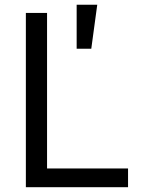

<svg xmlns="http://www.w3.org/2000/svg" viewBox="-20 -781 602 801"><path d="M87.9 0V-727.1H176.3V-78.1H514.2V0ZM299.8 -577.6V-761.2H385.7L360.8 -577.6Z"/></svg>

Font: Sahel VF Regular
Style: Regular
Weight: 400
Foundry: Saber Rastikerdar (saber.rastikerdar@gmail.com)
Version: Version 3.4.0